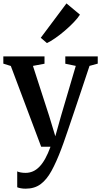

<svg xmlns="http://www.w3.org/2000/svg" viewBox="-21 -882 608 1154"><path d="M133 252Q117 252 103.8 249.5Q90.5 247 82.5 243.5V148Q89.5 152 103.5 154.5Q117.5 157 132.5 157Q156 157 176.8 148Q197.5 139 216 120Q234.5 101 251 71.2Q267.5 41.5 282.5 0H226.5L44 -485.5L-1 -499.5V-543H246.5V-499L177 -486L274 -186.5L311.5 -63L346 -186L434.5 -486L371.5 -499V-543H566.5V-499.5L517 -486Q491 -407.5 467.2 -336.5Q443.5 -265.5 423.2 -205.5Q403 -145.5 387.2 -99.2Q371.5 -53 361 -23.5Q350.5 6 347 14.5Q317.5 92.5 288.5 145.2Q259.5 198 223 225Q186.5 252 133 252ZM260.5 -623.5 224 -655 378.5 -861.5 459.5 -794Q447.5 -774.5 423.2 -749Q399 -723.5 369.2 -698Q339.5 -672.5 311 -652.8Q282.5 -633 262 -623.5Z"/></svg>

Font: Merriweather 48pt SemiBold
Style: Regular
Weight: 600
Version: Version 2.100